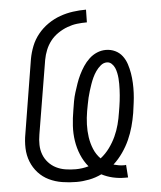

<svg xmlns="http://www.w3.org/2000/svg" viewBox="-53 -789 707 844"><g transform="rotate(-5 300.0 -367.5)"><path d="M464 8Q437 8 411 2Q385 -4 362 -16Q335 -3 306.5 2.5Q278 8 251 8Q219 8 188 3Q157 -2 130 -15Q103 -28 83 -50Q63 -72 52 -100Q41 -128 40 -159.5Q39 -191 45 -223L98 -548Q103 -576 114 -604Q125 -632 144.5 -656Q164 -680 189.5 -697.5Q215 -715 243 -725Q271 -735 300 -739Q329 -743 358 -743L357 -687Q335 -687 313.5 -684.5Q292 -682 270.5 -674Q249 -666 229 -652.5Q209 -639 195 -621Q181 -603 172.5 -582Q164 -561 160 -539L106 -214Q102 -191 102.5 -168.5Q103 -146 110.5 -126Q118 -106 132.5 -90Q147 -74 166 -64.5Q185 -55 207 -51.5Q229 -48 252 -48Q266 -48 280.5 -50Q295 -52 309 -56Q289 -80 276.5 -110Q264 -140 259 -172.5Q254 -205 256 -239Q258 -273 264 -307Q267 -327 270.5 -346.5Q274 -366 280 -385Q286 -404 292.5 -423Q299 -442 308 -460.5Q317 -479 328.5 -496.5Q340 -514 355.5 -528.5Q371 -543 390 -551Q409 -559 429 -559Q451 -559 470 -550Q489 -541 501.5 -524.5Q514 -508 520.5 -488Q527 -468 530.5 -447Q534 -426 535 -404Q536 -382 535 -360Q534 -338 531 -316Q528 -294 525 -272Q520 -242 512 -213Q504 -184 491.5 -156Q479 -128 460.5 -101.5Q442 -75 419 -54Q430 -51 441 -49Q452 -47 464 -47Q466 -47 468.5 -47Q471 -47 474 -48L478 8ZM365 -86Q388 -104 405 -127.5Q422 -151 433.5 -176Q445 -201 452 -227.5Q459 -254 463 -281Q465 -293 467 -305.5Q469 -318 470.5 -330.5Q472 -343 473 -355.5Q474 -368 474.5 -380.5Q475 -393 475 -405.5Q475 -418 474 -430Q473 -442 470.5 -454Q468 -466 463.5 -476.5Q459 -487 450 -495.5Q441 -504 429 -504Q414 -504 401.5 -493.5Q389 -483 380 -470Q371 -457 364.5 -443Q358 -429 353 -414.5Q348 -400 343.5 -385.5Q339 -371 335.5 -356.5Q332 -342 329.5 -327.5Q327 -313 324 -298Q319 -269 318 -240Q317 -211 321 -183.5Q325 -156 335.5 -130.5Q346 -105 365 -86Z"/></g></svg>

Font: Iosevka Light Extended
Style: Italic
Weight: 300
Width: 7
Italic angle: -9°
Monospace: yes
Designer: Belleve Invis
Foundry: Belleve Invis
Version: Version 32.5.0; ttfautohint (v1.8.4)